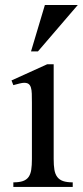

<svg xmlns="http://www.w3.org/2000/svg" viewBox="-20 -738 327 758"><path d="M129.9 -535.2H102.5L157.2 -718.3H287.1ZM106 -333Q106 -353.5 105.5 -368.2Q105 -382.8 102.1 -392.3Q99.1 -401.9 93 -406.5Q86.9 -411.1 75.2 -411.1Q68.4 -411.1 57.4 -408.4Q46.4 -405.8 32.7 -401.9L25.4 -420.4L166.5 -484.4H191.9V-109.9Q191.9 -85 194.8 -67.6Q197.8 -50.3 206.1 -39.3Q214.4 -28.3 229 -23.2Q243.7 -18.1 267.1 -18.1V0H32.7V-18.1Q56.2 -18.1 70.6 -23.2Q85 -28.3 92.8 -39.3Q100.6 -50.3 103.3 -67.6Q106 -85 106 -109.9Z"/></svg>

Font: Khmer Busra Bunong
Style: Regular
Weight: 400
Designer: D. Kanjahn
Version: Version 7.100; 2014